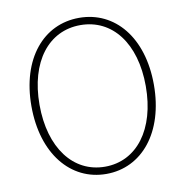

<svg xmlns="http://www.w3.org/2000/svg" viewBox="-83 -818 880 911"><g transform="rotate(-10 357.0 -363.0)"><path d="M357 13C529 13 652 -136 652 -365C652 -594 529 -739 357 -739C185 -739 62 -594 62 -365C62 -136 185 13 357 13ZM357 -22C204 -22 101 -157 101 -365C101 -573 204 -704 357 -704C510 -704 613 -573 613 -365C613 -157 510 -22 357 -22Z"/></g></svg>

Font: Source Han Sans JP VF
Style: Regular
Weight: 250
Designer: Ryoko NISHIZUKA 西塚涼子 (kana, bopomofo & ideographs); Paul D. Hunt (Latin, Greek & Cyrillic); Sandoll Communications 산돌커뮤니
Foundry: Adobe
Version: Version 2.004;hotconv 1.0.118;makeotfexe 2.5.65603